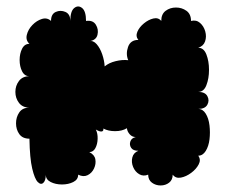

<svg xmlns="http://www.w3.org/2000/svg" viewBox="-20 -559 703 587"><path d="M70 -135Q49 -135 39 -149Q29 -163 29 -182Q29 -201 39 -215.5Q49 -230 70 -230Q49 -230 38 -244.5Q27 -259 27 -278Q27 -297 38 -311.5Q49 -326 70 -326Q55 -326 47.5 -341Q40 -356 40 -375.5Q40 -395 47.5 -410Q55 -425 70 -425Q58 -436 62 -452.5Q66 -469 79 -482.5Q92 -496 108 -501Q124 -506 136 -495Q136 -516 150.5 -522.5Q165 -529 180 -522.5Q195 -516 195 -495Q195 -525 207 -534.5Q219 -544 231 -534.5Q243 -525 243 -495Q264 -498 273 -483.5Q282 -469 278 -452.5Q274 -436 253 -433Q265 -436 275.5 -424Q286 -412 292.5 -393Q299 -374 300 -356Q313 -367 333.5 -372Q354 -377 372 -375Q364 -394 371.5 -415.5Q379 -437 403 -437Q394 -448 400 -462Q406 -476 420 -487.5Q434 -499 449 -502.5Q464 -506 473 -495Q473 -516 486.5 -526Q500 -536 518 -536Q536 -536 550 -526Q564 -516 564 -495Q580 -499 591.5 -489Q603 -479 607.5 -463Q612 -447 607 -432.5Q602 -418 586 -413Q603 -413 611 -392.5Q619 -372 619 -345.5Q619 -319 611 -298.5Q603 -278 586 -278Q607 -278 614 -265Q621 -252 614 -239Q607 -226 586 -226Q600 -226 609 -211.5Q618 -197 620.5 -175.5Q623 -154 620.5 -133Q618 -112 609 -97.5Q600 -83 586 -83Q595 -71 587.5 -56.5Q580 -42 564.5 -30.5Q549 -19 533 -16Q517 -13 508 -25Q508 -9 497 -0.5Q486 8 471 8Q456 8 444.5 -0.5Q433 -9 433 -25Q418 -19 405.5 -26.5Q393 -34 387 -48.5Q381 -63 384.5 -77.5Q388 -92 403 -98Q387 -98 381 -107Q375 -116 378.5 -126.5Q382 -137 395 -140Q384 -140 376.5 -148.5Q369 -157 368 -167Q353 -158 332 -158Q311 -158 296 -166Q297 -158 291 -157Q285 -156 273 -163Q279 -151 278.5 -134.5Q278 -118 271.5 -106Q265 -94 253 -94Q269 -86 271.5 -72Q274 -58 267.5 -44Q261 -30 248 -23.5Q235 -17 219 -25Q219 -10 204 -2.5Q189 5 169.5 5Q150 5 135 -2.5Q120 -10 120 -25Q120 -7 112.5 0Q105 7 95.5 -2.5Q86 -12 78.5 -43.5Q71 -75 70 -135Z"/></svg>

Font: Rubik Bubbles
Style: Regular
Weight: 400
Designer: Hubert and Fischer, NaN
Foundry: Hubert and Fischer, NaN
Version: Version 2.200